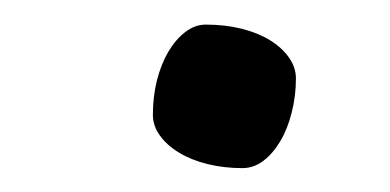

<svg xmlns="http://www.w3.org/2000/svg" viewBox="-20 -415 325 160"><path d="M107.4 -319.3Q107.4 -334.5 110.8 -348.1Q114.3 -361.8 120.4 -372.1Q126.5 -382.3 134.5 -388.4Q142.6 -394.5 151.4 -394.5Q167.5 -394.5 181.2 -391.1Q194.8 -387.7 204.8 -381.6Q214.8 -375.5 220.7 -367.2Q226.6 -358.9 226.6 -349.6Q226.6 -335 223.1 -321.3Q219.7 -307.6 213.6 -297.4Q207.5 -287.1 199.5 -281Q191.4 -274.9 182.1 -274.9Q166.5 -274.9 152.8 -278.3Q139.2 -281.7 129.2 -287.8Q119.1 -293.9 113.3 -302Q107.4 -310.1 107.4 -319.3Z"/></svg>

Font: Noticia Text
Style: Italic
Weight: 400
Italic angle: -8°
Designer: JM Sole
Foundry: JM Sole
Version: Version 1.003